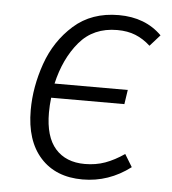

<svg xmlns="http://www.w3.org/2000/svg" viewBox="-45 -575 561 627"><g transform="rotate(5 236.0 -261.5)"><path d="M130 -293H370L363 -246H123Q120 -221 120 -197Q120 -118 154.5 -79Q189 -40 251 -40Q287 -40 317.5 -51Q348 -62 380 -84L405 -43Q334 11 248 11Q160 11 110 -44.5Q60 -100 60 -200Q60 -276 87 -353Q114 -430 172.5 -482Q231 -534 320 -534Q407 -534 461 -480L428 -443Q405 -464 379 -474.5Q353 -485 319 -485Q241 -485 195 -430.5Q149 -376 130 -293Z"/></g></svg>

Font: Fira Sans Light
Style: Italic
Weight: 300
Italic angle: -8°
Designer: bBox Type GmbH & Carrois Corporate GbR & Edenspiekermann AG
Foundry: bBox Type GmbH & Carrois Corporate GbR & Edenspiekermann AG
Version: Version 4.301